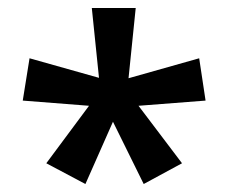

<svg xmlns="http://www.w3.org/2000/svg" viewBox="-20 -813 572 481"><path d="M320 -793 302 -617 479 -667 495 -561 327 -548 436 -404 340 -352 263 -508 194 -352 96 -404 203 -548 37 -561 54 -667 228 -618 210 -793Z"/></svg>

Font: Noto Sans Kannada Condensed SemiBold
Style: Regular
Weight: 600
Width: 3
Designer: Jelle Bosma - Monotype Design Team
Foundry: Monotype Imaging Inc.
Version: Version 2.005; ttfautohint (v1.8.4.7-5d5b)